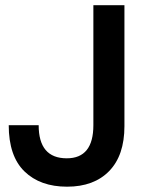

<svg xmlns="http://www.w3.org/2000/svg" viewBox="-20 -700 537 730"><path d="M453.1 -220.2Q453.1 -109.4 395.3 -49.8Q337.4 9.8 234.9 9.8Q132.8 9.8 73 -48.3Q13.2 -106.4 13.2 -224.1H127Q127 -98.1 233.9 -98.1Q335 -98.1 335 -224.1V-680.2H453.1Z"/></svg>

Font: TASA Orbiter Display SemiBold
Style: Regular
Weight: 600
Designer: Weizhong Zhang
Version: Version 1.000;Glyphs 3.1.2 (3151)